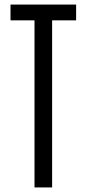

<svg xmlns="http://www.w3.org/2000/svg" viewBox="-20 -820 378 840"><path d="M131 0V-731H26V-800H313V-731H208V0Z"/></svg>

Font: Big Shoulders Display Medium
Style: Regular
Weight: 500
Designer: Patric King
Foundry: XO Type Co
Version: Version 1.000; ttfautohint (v1.8.2)